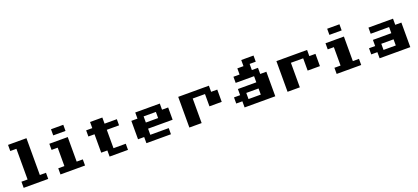

<svg xmlns="http://www.w3.org/2000/svg" viewBox="41 -1580 5561 2552"><g transform="rotate(-20 2821.0 -304.0)"><path d="M86.8 0V-86.8H173.6V-520.8H86.8V-607.6H347.2V-86.8H434V0Z M607.6 0V-86.8H694.4V-347.2H607.6V-434H868.1V-86.8H954.9V0ZM694.4 -520.8V-607.6H868.1V-520.8Z M1388.9 -520.8V-434H1562.5V-347.2H1388.9V-86.8H1562.5V0H1302.1V-86.8H1215.3V-347.2H1128.5V-434H1215.3V-520.8Z M2083.3 -347.2H1909.7V-260.4H2083.3ZM1909.7 -173.6V-86.8H2170.1V0H1822.9V-86.8H1736.1V-347.2H1822.9V-434H2170.1V-347.2H2256.9V-173.6Z M2604.2 0H2430.6V-434H2864.6V-347.2H2951.4V-173.6H2777.8V-347.2H2604.2Z M3298.6 -86.8H3472.2V-173.6H3298.6ZM3472.2 -434H3559V-347.2H3645.8V0H3211.8V-86.8H3125V-173.6H3211.8V-260.4H3472.2V-347.2H3211.8V-434H3298.6V-520.8H3385.4V-607.6H3559V-520.8H3472.2Z M3993.1 0H3819.4V-434H4253.5V-347.2H4340.3V-173.6H4166.7V-347.2H3993.1Z M4513.9 0V-86.8H4600.7V-347.2H4513.9V-434H4774.3V-86.8H4861.1V0ZM4600.7 -520.8V-607.6H4774.3V-520.8Z M5121.5 0V-86.8H5034.7V-173.6H5121.5V-260.4H5381.9V-347.2H5121.5V-434H5468.8V-347.2H5555.6V0ZM5208.3 -86.8H5381.9V-173.6H5208.3Z"/></g></svg>

Font: 8-bit Operator+ 8
Style: Bold
Weight: 700
Designer: GrandChaos9000
Version: Version 1.3.0 - August 1, 2014